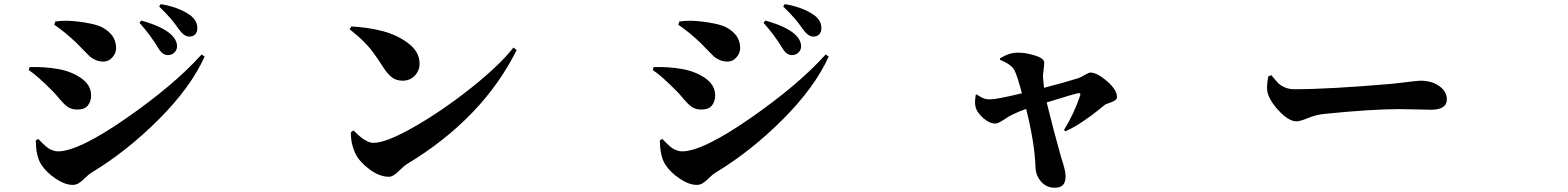

<svg xmlns="http://www.w3.org/2000/svg" viewBox="-20 -842 7540 923"><path d="M787.1 -577.1Q760.7 -577.1 741.2 -610.4Q703.1 -673.8 650.4 -732.4L659.2 -743.2Q763.7 -713.9 803.7 -674.8Q831.1 -648.4 831.1 -619.1Q831.1 -601.6 818.4 -589.4Q805.7 -577.1 787.1 -577.1ZM889.6 -666Q864.3 -666 837.9 -704.1Q803.7 -754.9 745.1 -810.5L752.9 -822.3Q841.8 -806.6 893.6 -769.5Q928.7 -743.2 928.7 -707Q928.7 -688.5 918.5 -677.2Q908.2 -666 889.6 -666ZM348.6 -634.8Q290 -690.4 241.2 -722.7L245.1 -738.3Q286.1 -745.1 336.9 -740.2Q387.7 -735.4 432.6 -724.6Q477.5 -713.9 507.8 -684.1Q538.1 -654.3 538.1 -610.4Q538.1 -585.9 520 -565.9Q502 -545.9 477.5 -545.9Q457 -545.9 439.5 -553.7Q421.9 -561.5 412.6 -569.8Q403.3 -578.1 381.8 -600.6Q360.4 -623 348.6 -634.8ZM258.8 -114.3Q357.4 -114.3 587.4 -273.9Q817.4 -433.6 949.2 -580.1L963.9 -570.3Q897.5 -422.9 744.6 -269.5Q591.8 -116.2 420.9 -12.7Q406.2 -3.9 389.6 12.7Q373 29.3 359.4 38.1Q345.7 46.9 329.1 46.9Q293 46.9 248 17.1Q203.1 -12.7 177.7 -51.8Q152.3 -92.8 152.3 -168L164.1 -173.8L173.8 -164.1Q183.6 -154.3 187.5 -150.4Q191.4 -146.5 201.7 -137.7Q211.9 -128.9 219.7 -125Q227.5 -121.1 238.3 -117.7Q249 -114.3 258.8 -114.3ZM230.5 -406.2Q157.2 -480.5 118.2 -504.9L122.1 -519.5Q193.4 -521.5 255.9 -510.7Q321.3 -500 369.6 -466.8Q418 -433.6 418 -382.8Q418 -355.5 402.8 -335.4Q387.7 -315.4 351.6 -315.4Q326.2 -315.4 308.6 -326.2Q291 -336.9 266.1 -366.7Q241.2 -396.5 230.5 -406.2Z M1661.1 -701.2 1668.9 -714.8Q1750 -710.9 1821.3 -691.9Q1892.6 -672.9 1944.8 -632.3Q1997.1 -591.8 1997.1 -536.1Q1997.1 -502.9 1974.1 -478.5Q1951.2 -454.1 1916 -454.1Q1886.7 -454.1 1866.7 -468.3Q1846.7 -482.4 1826.2 -512.7Q1821.3 -520.5 1808.1 -540.5Q1794.9 -560.5 1790 -567.4Q1785.2 -574.2 1773.4 -590.3Q1761.7 -606.4 1752.9 -616.2Q1744.1 -626 1730 -640.6Q1715.8 -655.3 1698.7 -669.9Q1681.6 -684.6 1661.1 -701.2ZM1776.4 -155.3Q1835.9 -155.3 1969.7 -231.4Q2103.5 -307.6 2241.2 -416.5Q2378.9 -525.4 2448.2 -613.3L2463.9 -601.6Q2299.8 -272.5 1935.5 -52.7Q1922.9 -44.9 1896 -18.6Q1869.1 7.8 1850.6 7.8Q1803.7 7.8 1755.9 -28.3Q1708 -64.5 1689.5 -101.6Q1665 -153.3 1667 -207L1679.7 -214.8L1688.5 -206.1Q1697.3 -197.3 1700.7 -194.3Q1704.1 -191.4 1713.4 -183.6Q1722.7 -175.8 1728.5 -172.4Q1734.4 -168.9 1743.2 -164.1Q1752 -159.2 1760.3 -157.2Q1768.6 -155.3 1776.4 -155.3Z M3787.1 -577.1Q3760.7 -577.1 3741.2 -610.4Q3703.1 -673.8 3650.4 -732.4L3659.2 -743.2Q3763.7 -713.9 3803.7 -674.8Q3831.1 -648.4 3831.1 -619.1Q3831.1 -601.6 3818.4 -589.4Q3805.7 -577.1 3787.1 -577.1ZM3889.6 -666Q3864.3 -666 3837.9 -704.1Q3803.7 -754.9 3745.1 -810.5L3752.9 -822.3Q3841.8 -806.6 3893.6 -769.5Q3928.7 -743.2 3928.7 -707Q3928.7 -688.5 3918.5 -677.2Q3908.2 -666 3889.6 -666ZM3348.6 -634.8Q3290 -690.4 3241.2 -722.7L3245.1 -738.3Q3286.1 -745.1 3336.9 -740.2Q3387.7 -735.4 3432.6 -724.6Q3477.5 -713.9 3507.8 -684.1Q3538.1 -654.3 3538.1 -610.4Q3538.1 -585.9 3520 -565.9Q3502 -545.9 3477.5 -545.9Q3457 -545.9 3439.5 -553.7Q3421.9 -561.5 3412.6 -569.8Q3403.3 -578.1 3381.8 -600.6Q3360.4 -623 3348.6 -634.8ZM3258.8 -114.3Q3357.4 -114.3 3587.4 -273.9Q3817.4 -433.6 3949.2 -580.1L3963.9 -570.3Q3897.5 -422.9 3744.6 -269.5Q3591.8 -116.2 3420.9 -12.7Q3406.2 -3.9 3389.6 12.7Q3373 29.3 3359.4 38.1Q3345.7 46.9 3329.1 46.9Q3293 46.9 3248 17.1Q3203.1 -12.7 3177.7 -51.8Q3152.3 -92.8 3152.3 -168L3164.1 -173.8L3173.8 -164.1Q3183.6 -154.3 3187.5 -150.4Q3191.4 -146.5 3201.7 -137.7Q3211.9 -128.9 3219.7 -125Q3227.5 -121.1 3238.3 -117.7Q3249 -114.3 3258.8 -114.3ZM3230.5 -406.2Q3157.2 -480.5 3118.2 -504.9L3122.1 -519.5Q3193.4 -521.5 3255.9 -510.7Q3321.3 -500 3369.6 -466.8Q3418 -433.6 3418 -382.8Q3418 -355.5 3402.8 -335.4Q3387.7 -315.4 3351.6 -315.4Q3326.2 -315.4 3308.6 -326.2Q3291 -336.9 3266.1 -366.7Q3241.2 -396.5 3230.5 -406.2Z M4787.1 -554.7V-561.5Q4789.1 -562.5 4796.4 -566.4Q4803.7 -570.3 4806.2 -571.8Q4808.6 -573.2 4815.4 -576.2Q4822.3 -579.1 4826.2 -580.6Q4830.1 -582 4836.4 -584Q4842.8 -585.9 4848.1 -586.9Q4853.5 -587.9 4860.4 -588.4Q4867.2 -588.9 4875 -588.9Q4911.1 -588.9 4955.6 -575.2Q5000 -561.5 5000 -540Q5000 -530.3 4996.6 -504.9Q4993.2 -479.5 4994.1 -467.8Q4999 -421.9 4999 -419.9Q5090.8 -443.4 5166 -466.8Q5173.8 -469.7 5193.8 -481.4Q5213.9 -493.2 5221.7 -493.2Q5253.9 -493.2 5301.8 -451.7Q5349.6 -410.2 5349.6 -376Q5349.6 -365.2 5338.4 -358.4Q5327.1 -351.6 5311.5 -346.7Q5295.9 -341.8 5291 -337.9Q5290 -336.9 5265.1 -316.9Q5240.2 -296.9 5229 -288.6Q5217.8 -280.3 5193.8 -263.7Q5169.9 -247.1 5147.9 -234.4Q5126 -221.7 5102.5 -210.9L5094.7 -216.8Q5144.5 -297.9 5172.9 -383.8Q5174.8 -390.6 5171.9 -393.1Q5168.9 -395.5 5161.1 -393.6Q5148.4 -390.6 5126 -384.3Q5103.5 -377.9 5069.8 -367.2Q5036.1 -356.4 5011.7 -349.6Q5043.9 -217.8 5081.1 -85.9Q5082 -84 5088.9 -61.5Q5095.7 -39.1 5099.1 -22.9Q5102.5 -6.8 5102.5 5.9Q5102.5 34.2 5089.8 47.4Q5077.1 60.5 5049.8 60.5Q5011.7 60.5 4985.8 32.2Q4960 3.9 4958 -37.1Q4954.1 -154.3 4913.1 -318.4Q4885.7 -309.6 4846.7 -291Q4830.1 -283.2 4804.2 -265.6Q4778.3 -248 4764.6 -248Q4737.3 -248 4708.5 -272.9Q4679.7 -297.9 4671.9 -321.3Q4663.1 -343.8 4670.9 -386.7L4675.8 -387.7Q4678.7 -385.7 4685.5 -381.3Q4692.4 -377 4695.3 -375.5Q4698.2 -374 4704.1 -371.1Q4710 -368.2 4714.4 -367.2Q4718.8 -366.2 4725.1 -365.2Q4731.4 -364.3 4739.3 -364.3Q4771.5 -364.3 4892.6 -393.6Q4869.1 -481.4 4856.4 -504.9Q4841.8 -532.2 4787.1 -554.7Z M6077.1 -474.6 6091.8 -480.5Q6114.3 -453.1 6124 -442.9Q6133.8 -432.6 6154.3 -422.9Q6174.8 -413.1 6203.1 -413.1Q6368.2 -413.1 6664.1 -438.5Q6696.3 -441.4 6746.1 -447.8Q6795.9 -454.1 6808.6 -454.1Q6862.3 -454.1 6898.9 -428.2Q6935.5 -402.3 6935.5 -364.3Q6935.5 -314.5 6858.4 -314.5Q6841.8 -314.5 6794.4 -315.9Q6747.1 -317.4 6705.1 -317.4Q6575.2 -317.4 6350.6 -294.9Q6307.6 -291 6269 -274.9Q6230.5 -258.8 6211.9 -258.8Q6178.7 -258.8 6135.7 -301.3Q6092.8 -343.8 6076.2 -387.7Q6065.4 -418.9 6077.1 -474.6Z"/></svg>

Font: Bpmf Zihi Serif Heavy
Style: Heavy
Weight: 900
Foundry: But Ko
Version: Version 1.320